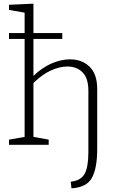

<svg xmlns="http://www.w3.org/2000/svg" viewBox="-20 -788 625 1045"><path d="M369 237 365 201Q420 195 440.5 158.5Q461 122 461 40V-294Q461 -362 429.5 -394Q398 -426 347 -426Q304 -426 256 -404Q208 -382 162 -336V-43L245 -28V0H29V-28L114 -43V-576H29V-608H114V-719L29 -734V-762L162 -768V-608H319V-576H162V-375Q210 -421 261.5 -443Q313 -465 361 -465Q426 -465 467.5 -425Q509 -385 509 -304V24Q509 127 480.5 179.5Q452 232 369 237Z"/></svg>

Font: Bitter Light
Style: Regular
Weight: 300
Designer: Sol Matas, and Bitter project Authors
Foundry: Sol Matas
Version: Version 2.001